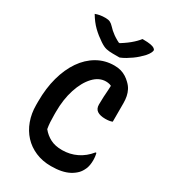

<svg xmlns="http://www.w3.org/2000/svg" viewBox="-230 -1062 1059 1195"><g transform="rotate(30 300.0 -465.0)"><path d="M333 20Q272 20 222 -1.5Q172 -23 137 -61Q102 -99 83 -151Q64 -203 64 -264V-290Q64 -384 85.5 -462.5Q107 -541 146.5 -598.5Q186 -656 241.5 -688Q297 -720 364 -720Q391 -720 411.5 -714Q432 -708 449.5 -697Q467 -686 482 -671Q500 -654 510 -634.5Q520 -615 524.5 -593Q529 -571 529 -545Q529 -511 529 -477Q529 -443 529 -412Q520 -408 507.5 -406Q495 -404 479 -404Q442 -404 421.5 -417.5Q401 -431 401 -462Q401 -493 402.5 -518Q404 -543 406 -570Q408 -597 407 -630L425 -589Q408 -601 395 -604.5Q382 -608 368 -608Q319 -608 279 -565.5Q239 -523 215.5 -450.5Q192 -378 192 -288V-268Q192 -238 193.5 -214.5Q195 -191 199 -168Q224 -137 258.5 -119Q293 -101 343 -101Q399 -101 447.5 -124.5Q496 -148 532 -193H538Q539 -187 540.5 -181Q542 -175 542.5 -168.5Q543 -162 543.5 -156Q544 -150 544 -144Q544 -105 532.5 -79Q521 -53 505 -37Q487 -19 462.5 -6Q438 7 406 13.5Q374 20 333 20ZM366 -779Q357 -779 349.5 -779Q342 -779 333.5 -779Q325 -779 318 -779Q291 -779 270.5 -783.5Q250 -788 222 -807Q204 -819 187 -832.5Q170 -846 154 -861.5Q138 -877 123.5 -896Q109 -915 96 -937Q112 -943 128.5 -946Q145 -949 168 -949Q189 -949 201.5 -942.5Q214 -936 225 -924Q245 -902 270 -884Q295 -866 342 -843L285 -857Q302 -857 319 -857Q336 -857 353 -857L297 -842Q349 -872 381.5 -899Q414 -926 432 -950H438Q471 -950 490.5 -946.5Q510 -943 519 -936.5Q528 -930 528 -923Q528 -917 522 -904.5Q516 -892 502 -876Q489 -862 473.5 -848Q458 -834 440.5 -821.5Q423 -809 404.5 -798Q386 -787 366 -779Z"/></g></svg>

Font: Recursive Casual SemiBold
Style: Regular
Weight: 600
Version: Version 1.047